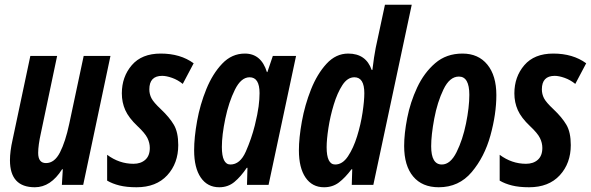

<svg xmlns="http://www.w3.org/2000/svg" viewBox="-20 -780 2493 810"><path d="M242 -66H245L241 0H331L446 -544H333L272 -257Q256 -182 233 -137Q210 -92 174 -92Q141 -92 141 -135Q141 -151 144 -172.5Q147 -194 152 -216L221 -544H108L33 -190Q22 -141 22 -104Q22 10 127 10Q194 10 242 -66Z M732 -168Q732 -222 713.5 -253.5Q695 -285 659 -319Q628 -348 619 -365.5Q610 -383 610 -403Q610 -460 664 -460Q682 -460 706 -451.5Q730 -443 751 -426L797 -513Q741 -554 658 -554Q578 -554 536 -505Q494 -456 494 -386Q494 -348 508.5 -315.5Q523 -283 560 -248Q592 -218 602 -197.5Q612 -177 612 -156Q612 -123 593 -106Q574 -89 543 -89Q483 -89 432 -127V-18Q454 -5 484 2.5Q514 10 556 10Q639 10 685.5 -40.5Q732 -91 732 -168Z M916 -160Q916 -210 930.5 -279.5Q945 -349 971 -401.5Q997 -454 1033 -454Q1075 -454 1075 -387Q1075 -362 1071 -331Q1067 -300 1055 -251Q1041 -195 1017 -140.5Q993 -86 952 -86Q916 -86 916 -160ZM1021 -72H1024L1022 0H1113L1229 -544H1131L1108 -476H1106Q1082 -554 1013 -554Q958 -554 917.5 -511.5Q877 -469 850.5 -404Q824 -339 811.5 -269.5Q799 -200 799 -146Q799 -72 827 -31Q855 10 905 10Q942 10 969 -12.5Q996 -35 1021 -72Z M1358 -159Q1358 -191 1365.5 -240Q1373 -289 1388 -338.5Q1403 -388 1424.5 -421Q1446 -454 1475 -454Q1517 -454 1517 -387Q1517 -355 1509.5 -305Q1502 -255 1486.5 -205Q1471 -155 1448 -120.5Q1425 -86 1394 -86Q1358 -86 1358 -159ZM1463 -66H1466L1464 0H1555L1717 -760H1604L1565 -578Q1558 -543 1551 -485H1548Q1524 -554 1449 -554Q1397 -554 1357.5 -511Q1318 -468 1292 -402.5Q1266 -337 1253.5 -267.5Q1241 -198 1241 -146Q1241 -72 1269 -31Q1297 10 1347 10Q1383 10 1409.5 -10Q1436 -30 1463 -66Z M2074 -379Q2074 -461 2036 -507.5Q1998 -554 1931 -554Q1863 -554 1816 -513.5Q1769 -473 1740 -411Q1711 -349 1698 -282.5Q1685 -216 1685 -164Q1685 -81 1723 -35.5Q1761 10 1831 10Q1916 10 1970 -54Q2024 -118 2049 -208.5Q2074 -299 2074 -379ZM1799 -163Q1799 -210 1812 -279.5Q1825 -349 1851 -403Q1877 -457 1916 -457Q1960 -457 1960 -380Q1960 -328 1946 -259Q1932 -190 1906 -138Q1880 -86 1844 -86Q1799 -86 1799 -163Z M2388 -168Q2388 -222 2369.5 -253.5Q2351 -285 2315 -319Q2284 -348 2275 -365.5Q2266 -383 2266 -403Q2266 -460 2320 -460Q2338 -460 2362 -451.5Q2386 -443 2407 -426L2453 -513Q2397 -554 2314 -554Q2234 -554 2192 -505Q2150 -456 2150 -386Q2150 -348 2164.5 -315.5Q2179 -283 2216 -248Q2248 -218 2258 -197.5Q2268 -177 2268 -156Q2268 -123 2249 -106Q2230 -89 2199 -89Q2139 -89 2088 -127V-18Q2110 -5 2140 2.5Q2170 10 2212 10Q2295 10 2341.5 -40.5Q2388 -91 2388 -168Z"/></svg>

Font: Noto Sans Display Condensed
Style: Bold Italic
Weight: 700
Width: 3
Designer: Monotype Design team
Foundry: Monotype Imaging Inc.
Version: 1.000